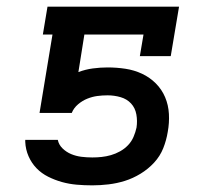

<svg xmlns="http://www.w3.org/2000/svg" viewBox="-20 -550 640 578"><path d="M258 8Q234 8 211 6Q188 4 166.5 -2Q145 -8 125 -18Q105 -28 90 -43.5Q75 -59 66 -79.5Q57 -100 56 -123V-129H154Q157 -114 168.5 -103Q180 -92 194.5 -86Q209 -80 225 -78Q241 -76 258 -76Q272 -76 286 -77.5Q300 -79 314 -83Q328 -87 341.5 -94.5Q355 -102 365.5 -113Q376 -124 382 -138Q388 -152 391 -166Q394 -186 390.5 -205.5Q387 -225 374.5 -238.5Q362 -252 343 -257.5Q324 -263 304 -263Q288 -263 273 -261Q258 -259 243 -253Q228 -247 215 -236Q202 -225 196 -210H99L138 -446H109L123 -530H519L494 -381H401L412 -446H234L216 -333Q237 -341 259.5 -344Q282 -347 304 -347Q331 -347 357.5 -343Q384 -339 407.5 -328Q431 -317 449 -299Q467 -281 477 -257.5Q487 -234 488.5 -207Q490 -180 485 -153Q481 -128 471.5 -104Q462 -80 444 -60.5Q426 -41 403 -27Q380 -13 356 -5.5Q332 2 307 5Q282 8 258 8Z"/></svg>

Font: Iosevka Curly Slab MdEx
Style: Italic
Weight: 500
Width: 7
Italic angle: -9°
Monospace: yes
Designer: Belleve Invis
Foundry: Belleve Invis
Version: Version 11.0.0; ttfautohint (v1.8.3)